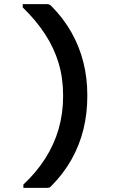

<svg xmlns="http://www.w3.org/2000/svg" viewBox="-20 -774 640 928"><path d="M227 126Q222 132 217 133Q212 134 207 134Q187 134 169 134Q151 134 132 134Q113 134 93 134V118Q156 59 199 -8.5Q242 -76 263.5 -151Q285 -226 285 -308V-315Q285 -397 263 -470Q241 -543 197.5 -609.5Q154 -676 90 -738V-754Q111 -754 130.5 -754Q150 -754 168.5 -754Q187 -754 207 -754Q212 -754 217 -752.5Q222 -751 227 -746Q286 -687 325 -618Q364 -549 383 -473Q402 -397 402 -316V-307Q402 -225 383 -148Q364 -71 325 -2Q286 67 227 126Z"/></svg>

Font: Recursive Monospace Medium
Style: Regular
Weight: 500
Version: Version 1.047